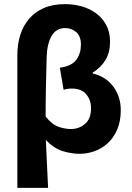

<svg xmlns="http://www.w3.org/2000/svg" viewBox="-20 -733 640 930"><path d="M64 177V-466Q64 -518 78 -563Q92 -608 120.5 -641.5Q149 -675 192.5 -694Q236 -713 296 -713Q337 -713 376 -702Q415 -691 445.5 -668.5Q476 -646 494.5 -612Q513 -578 513 -531Q513 -480 491.5 -443.5Q470 -407 429 -381V-377Q457 -371 482 -356Q507 -341 525.5 -318Q544 -295 554.5 -265Q565 -235 565 -200Q565 -145 547.5 -105Q530 -65 501.5 -39Q473 -13 437.5 -0.5Q402 12 366 12Q325 12 282.5 -1.5Q240 -15 202 -55Q205 5 207.5 62.5Q210 120 213 177ZM323 -108Q363 -108 392 -133Q421 -158 421 -209Q421 -248 398 -276Q375 -304 328 -304Q306 -304 288 -298L270 -405Q328 -413 350 -444Q372 -475 372 -517Q372 -558 349 -577.5Q326 -597 296 -597Q252 -597 230 -559Q208 -521 206 -457Q204 -384 202.5 -313Q201 -242 201 -169Q230 -131 262 -119.5Q294 -108 323 -108Z"/></svg>

Font: TT Toshiba Sans
Style: Bold
Weight: 700
Designer: Paul D. Hunt
Foundry: Toshiba Corporation
Version: Version 2.020;PS 2.000;hotconv 1.0.86;makeotf.lib2.5.63406